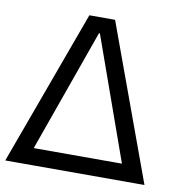

<svg xmlns="http://www.w3.org/2000/svg" viewBox="-121 -777 836 853"><g transform="rotate(10 297.0 -350.0)"><path d="M214 -700H330L586 0H498L274 -629H270L46 0H-42ZM42 -76H509L536 0H15Z"/></g></svg>

Font: Fixel Italic Variable Display Thin
Style: Italic
Weight: 100
Italic angle: -10°
Designer: AlfaBravo + MacPaw
Foundry: Kyrylo Tkachov, Marchela Mozhyna, Serhii Makarenko, Maria Weinstein, Zakhar Kryvoshyya
Version: Version 1.210;Glyphs 3.2 (3217)